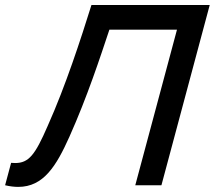

<svg xmlns="http://www.w3.org/2000/svg" viewBox="-96 -740 857 767"><path d="M-75.6 0C-56.7 4.5 -39.3 6.6 -23.1 6.6C78 6.6 129 -77.1 181.4 -194C252.4 -352.5 305.3 -514.5 341 -621.5H611L444.4 0H548.9L741.8 -720H269.3C227.3 -585.5 166.4 -397.5 94.3 -236.5C44.1 -120.7 18.8 -88.7 -35.7 -88.7C-40.7 -88.7 -46 -89 -51.6 -89.5Z"/></svg>

Font: Manrope
Style: SemiBoldItalic
Weight: 600
Italic angle: -15°
Designer: Mikhail Sharanda
Foundry: Mikhail Sharanda
Version: Version 4.502;hotconv 1.0.109;makeotfexe 2.5.65596